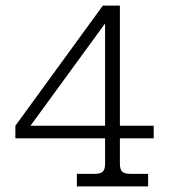

<svg xmlns="http://www.w3.org/2000/svg" viewBox="-20 -667 605 687"><path d="M255 -45H318Q340 -45 348 -53Q356 -61 356 -81V-172H35V-217L348 -647H409V-217H530V-172H409V-81Q409 -61 417 -53Q425 -45 447 -45H510V0H255ZM356 -217V-583L89 -217Z"/></svg>

Font: Pridi ExtraLight
Style: Regular
Weight: 275
Designer: Katatrad Team
Foundry: CadsonDemak
Version: Version 1.001